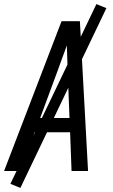

<svg xmlns="http://www.w3.org/2000/svg" viewBox="-32 -839 552 942"><path d="M-12 0 270 -735H360L400 0H319L312 -190H138L69 0ZM309 -260 300 -490Q299 -522 298 -553.5Q297 -585 296 -616Q285 -585 273 -553.5Q261 -522 250 -490L165 -260ZM68 83 19 63 441 -819 490 -799Z"/></svg>

Font: Iosevka Algr
Style: Italic
Weight: 400
Italic angle: -9°
Monospace: yes
Designer: Belleve Invis
Foundry: Belleve Invis
Version: Version 26.0.2; ttfautohint (v1.8.3)